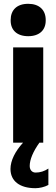

<svg xmlns="http://www.w3.org/2000/svg" viewBox="-20 -749 296 1008"><path d="M49 -500V0H101C60 45 35 94 35 138C35 202 84 239 166 239C187 239 214 233 234 222V136C213 150 191 157 167 157C148 157 136 143 136 122C136 89 154 46 187 0H207V-500ZM36 -641C36 -591 69 -559 128 -559C187 -559 220 -591 220 -641V-644C220 -697 186 -729 128 -729C68 -729 36 -696 36 -644Z"/></svg>

Font: LT Wave Text Black
Style: Regular
Weight: 900
Designer: Daniel Lyons
Version: Version 2.5 (Glyphs App)